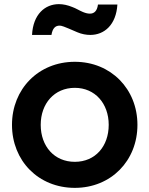

<svg xmlns="http://www.w3.org/2000/svg" viewBox="-20 -837 723 929"><path d="M342 72C517 72 645 -59 645 -233C645 -406 517 -538 342 -538C166 -538 38 -406 38 -233C38 -59 166 72 342 72ZM342 -54C243 -54 177 -129 177 -233C177 -336 243 -412 342 -412C440 -412 506 -336 506 -233C506 -129 441 -54 342 -54ZM548 -815H454C450 -783 435 -771 415 -771C404 -771 393 -774 381 -779C364 -786 347 -797 330 -803C308 -812 286 -817 265 -817C198 -817 140 -768 135 -668H229C234 -700 248 -713 268 -713C278 -713 285 -711 354 -681C375 -672 397 -668 417 -668C485 -668 542 -717 548 -815Z"/></svg>

Font: LINE Seed JP_OTF Bold
Style: Regular
Weight: 700
Designer: LINE & Fontrix & Fontworks
Version: Version 1.009